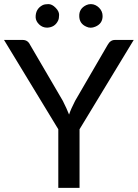

<svg xmlns="http://www.w3.org/2000/svg" viewBox="-20 -911 669 931"><path d="M365.7 0H262.7V-284.2L-0.5 -717.3H90.3Q114.7 -717.3 126 -693.4L284.7 -421.9Q304.2 -383.3 314.9 -355.5Q323.7 -382.3 344.2 -421.9L502 -693.4Q515.1 -717.3 537.1 -717.3H628.4L365.7 -284.2ZM477.5 -833Q477.5 -796.4 442.4 -781.7Q418.9 -771.5 398.4 -781.7Q364.7 -796.4 364.3 -833Q363.3 -869.6 398.4 -886.2Q408.7 -891.1 420.4 -891.1Q432.1 -891.1 442.4 -886.2Q452.6 -881.3 460.4 -873.5Q477.5 -856.4 477.5 -833ZM261.7 -811Q246.1 -778.3 208.5 -776.9Q186 -776.9 169.9 -792.5Q153.8 -808.1 152.8 -826.7Q151.9 -868.2 187 -886.2Q197.3 -891.1 214.8 -891.1Q232.4 -891.1 249.5 -873.5Q266.6 -856.4 266.6 -838.9Q266.6 -821.3 261.7 -811Z"/></svg>

Font: Lato-Medium
Style: Regular
Weight: 500
Designer: Lukasz Dziedzic
Foundry: tyPoland Lukasz Dziedzic
Version: Version 2.006; 2014-01-15